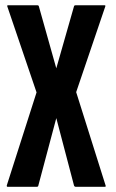

<svg xmlns="http://www.w3.org/2000/svg" viewBox="-20 -716 444 736"><path d="M121.1 0H8.8Q5.4 0 5.9 -4.9L120.1 -361.8L7.8 -691.9Q6.8 -695.8 10.7 -695.8H123Q127.9 -695.8 128.9 -691.9L195.8 -454.1L263.7 -691.9Q264.6 -695.8 270 -695.8H380.9Q384.8 -695.8 383.8 -691.9L272 -362.8L384.8 -4.9Q386.7 0 381.8 0H270Q265.6 0 263.7 -4.9L195.8 -263.2L127 -4.9Q126.5 0 121.1 0Z"/></svg>

Font: WRV
Style: Display
Weight: 400
Designer: Will Viles x Danh Hong
Version: Version 8.001; ttfautohint (v1.8.3)